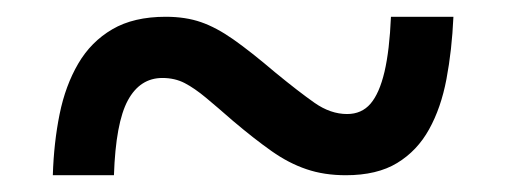

<svg xmlns="http://www.w3.org/2000/svg" viewBox="-20 -471 605 229"><path d="M43 -262Q44.2 -300.9 51.1 -334.9Q58 -368.9 73.3 -395.1Q88.6 -421.3 114 -436.1Q139.4 -451 177.7 -451Q201.3 -451 219.7 -444.6Q238 -438.3 258.6 -423.8Q279.2 -409.3 308.5 -384.4Q335.9 -361.9 355.1 -348.4Q374.2 -335 394 -335Q411.3 -335 421.9 -347.3Q432.5 -359.6 438.6 -385.4Q444.6 -411.1 446.3 -451H520.8Q519 -411 512.5 -376.7Q506 -342.3 491.8 -316.8Q477.7 -291.2 453.7 -276.6Q429.8 -262 392.4 -262Q366.5 -262 345.5 -269.2Q324.4 -276.3 303.9 -290.8Q283.3 -305.3 257.9 -326.8Q239.5 -342.9 225.7 -354.4Q212 -365.8 200.3 -371.9Q188.5 -378 173.7 -378Q147 -378 132.5 -351.3Q118 -324.5 115.9 -262Z"/></svg>

Font: Noto Serif Khmer
Style: Regular
Weight: 400
Designer: Danh Hong and the Monotype Design Team
Foundry: Monotype Imaging Inc.
Version: Version 2.003